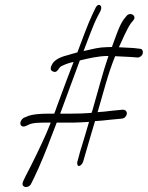

<svg xmlns="http://www.w3.org/2000/svg" viewBox="-20 -681 594 772"><path d="M75 -207C54 -193 59 -165 83 -174L94 -179C110 -188 141 -188 167 -188H184L166 -144C142 -90 108 -20 84 25L73 48C71 53 70 58 71 62C75 76 99 73 105 58L117 34C139 -11 168 -82 188 -136L208 -188H254C270 -188 286 -188 304 -189L338 -191C327 -151 313 -108 302 -71L292 -34C290 -29 290 -24 291 -20C294 -6 309 -17 314 -30L325 -68C337 -108 349 -152 362 -194C380 -195 402 -197 427 -200L470 -204C475 -205 479 -206 483 -210C496 -223 490 -240 474 -240L432 -236C409 -233 389 -231 372 -230L373 -232C395 -306 414 -385 443 -455C468 -454 488 -453 504 -452L531 -450C540 -448 552 -457 554 -466C556 -476 552 -485 542 -485L516 -488C501 -489 481 -490 458 -491C472 -521 491 -566 506 -587L515 -598C533 -617 503 -636 488 -616L479 -605C460 -581 444 -529 430 -492C416 -492 401 -491 387 -490C360 -487 339 -480 316 -476C334 -521 353 -577 371 -612L384 -637C395 -660 375 -671 365 -651L353 -626C333 -585 311 -522 291 -470H290C277 -467 266 -463 255 -460C234 -455 203 -445 191 -425C183 -412 180 -399 192 -394C213 -384 214 -411 229 -416C243 -423 261 -429 276 -432C267 -408 258 -384 248 -359L208 -251C205 -242 202 -233 198 -224H176C144 -224 108 -222 87 -212ZM222 -224C247 -293 276 -369 301 -438C336 -446 374 -456 416 -456C393 -389 373 -310 351 -235C349 -232 349 -230 348 -227C321 -225 291 -224 263 -224Z"/></svg>

Font: Stray Cat
Style: SuCnObl
Weight: 400
Version: Version 1.0